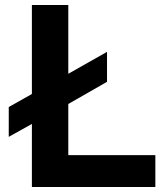

<svg xmlns="http://www.w3.org/2000/svg" viewBox="-20 -750 672 770"><path d="M409.2 -542V-421.9L253.9 -333V-127.9H603V0H107.9V-252.9L15.1 -201.2V-320.8L107.9 -373V-730H253.9V-454.1Z"/></svg>

Font: Nacelle Bold
Style: Regular
Weight: 700
Designer: Sora Sagano
Foundry: Sora Sagano
Version: Version 1.000;FEAKit 1.0